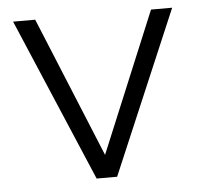

<svg xmlns="http://www.w3.org/2000/svg" viewBox="-43 -545 610 588"><g transform="rotate(-5 262.5 -250.5)"><path d="M231 0H294L507 -501H442L263 -70L86 -501H18Z"/></g></svg>

Font: Poppy and Pepper Light
Style: Regular
Weight: 300
Designer: Thy Ha
Foundry: Thy Ha
Version: Version 0.001;Glyphs 3.2 (3227)